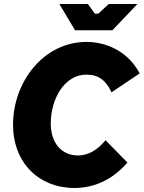

<svg xmlns="http://www.w3.org/2000/svg" viewBox="-20 -920 716 957"><path d="M351 17C454 17 545 -28 615 -110L506 -221C465 -171 418 -145 369 -145C285 -145 233 -210 233 -305C233 -425 300 -548 411 -548C470 -548 507 -521 536 -460L676 -554C618 -665 509 -711 411 -711C198 -711 45 -513 45 -298C45 -109 174 17 351 17ZM354 -769H540L665 -900H522L470 -852H453L418 -900H276Z"/></svg>

Font: Fixel Text 20240404 ExtraBold
Style: Italic
Weight: 800
Width: 4
Italic angle: -10°
Designer: AlfaBravo + MacPaw
Foundry: Kyrylo Tkachov, Marchela Mozhyna, Serhii Makarenko, Maria Weinstein, Zakhar Kryvoshyya
Version: Version 1.211;Glyphs 3.2 (3225)